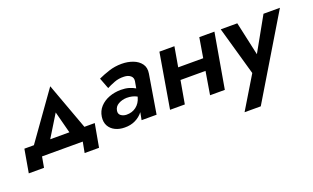

<svg xmlns="http://www.w3.org/2000/svg" viewBox="-85 -897 2466 1515"><g transform="rotate(-20 1148.5 -139.5)"><path d="M480 0H138L122 90H-6L28 -105H108L388 -498L532 -105H619L584 90H463ZM358 -289 245 -105H406Z M813 -328 778 -420Q819 -439 869.5 -455.5Q920 -472 977 -472Q1028 -472 1071.5 -455.5Q1115 -439 1138.5 -406.5Q1162 -374 1154 -326L1100 0H974L986 -63Q960 -29 920 -9.5Q880 10 830 9Q786 9 751.5 -8Q717 -25 699.5 -56.5Q682 -88 688 -132Q695 -180 725.5 -213Q756 -246 802 -263.5Q848 -281 902 -281Q938 -281 967.5 -272.5Q997 -264 1020 -250L1030 -306Q1035 -335 1015 -352Q995 -369 961 -370Q916 -372 877.5 -357Q839 -342 813 -328ZM817 -136Q813 -110 831.5 -96Q850 -82 877 -81Q925 -80 959.5 -106.5Q994 -133 1007 -180L1008 -186Q989 -196 968.5 -201Q948 -206 923 -206Q884 -205 853 -187.5Q822 -170 817 -136Z M1291 -460H1417L1388 -293H1598L1626 -460H1753L1673 0H1549L1581 -193H1371L1337 0H1213Z M2303 -460 1895 219H1759L1922 -51L1806 -460H1945L2007 -178L2165 -460Z"/></g></svg>

Font: Von Semi
Style: Italic
Weight: 600
Version: Version 4.000; ttfautohint (v1.8.4.7-5d5b)